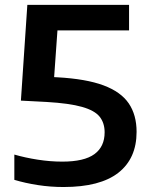

<svg xmlns="http://www.w3.org/2000/svg" viewBox="-20 -760 610 790"><path d="M241.5 9.5Q187.5 9.5 135.8 1.5Q84 -6.5 39 -20V-124Q84 -111 135.5 -103Q187 -95 236 -95Q326.5 -95 368.5 -125.8Q410.5 -156.5 410.5 -215.5Q410.5 -254 390 -279.8Q369.5 -305.5 317.5 -320.2Q265.5 -335 171.5 -340.5L66 -346L92.5 -740H511V-635H159.5L220.5 -692.5L199.5 -397L110 -447.5L215.5 -442Q334 -435.5 405.8 -408.8Q477.5 -382 509.8 -334.5Q542 -287 542 -217.5Q542 -108 467 -49.2Q392 9.5 241.5 9.5Z"/></svg>

Font: Encode Sans SC SemiExpanded SemiBold
Style: Regular
Weight: 600
Width: 6
Designer: Multiple Designers
Foundry: Impallari Type
Version: Version 3.002